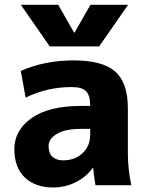

<svg xmlns="http://www.w3.org/2000/svg" viewBox="-20 -787 634 816"><path d="M326.2 -336.9H363.3V-338.9Q363.3 -381.8 345.7 -399.4Q328.1 -417 284.2 -417Q180.7 -417 88.9 -372.1L68.4 -485.4Q168.9 -530.3 292.5 -530.3Q416 -530.3 469.7 -482.9Q523.4 -435.5 523.4 -327.1V-139.6Q523.4 -67.4 538.1 0H385.7Q377.9 -46.9 376 -73.2H374Q346.7 -35.2 301.8 -12.7Q256.8 9.8 206.1 9.8Q130.9 9.8 85.9 -32.2Q41 -74.2 41 -153.8Q41 -233.4 114.3 -285.2Q187.5 -336.9 326.2 -336.9ZM68.4 -766.6H227.5L294.9 -648.4H296.9L364.3 -766.6H524.4L401.4 -589.8H191.4ZM248 -105.5Q297.9 -105.5 330.6 -135.7Q363.3 -166 363.3 -214.8V-239.3H326.2Q257.8 -239.3 222.2 -218.3Q186.5 -197.3 186.5 -166.5Q186.5 -135.7 203.1 -120.6Q219.7 -105.5 248 -105.5Z"/></svg>

Font: GenEi M Gothic v2 Heavy
Style: Regular
Weight: 800
Version: Version 2.0